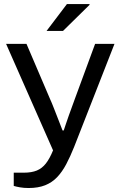

<svg xmlns="http://www.w3.org/2000/svg" viewBox="-20 -744 597 950"><path d="M121.5 186.3Q97.6 186.3 78.8 182.9Q59.9 179.5 48 175.9V110.4H98.5Q136.2 110.4 162.3 99.7Q188.3 88.9 207.1 64.8Q225.9 40.7 242.5 0L10.1 -527H111L227.6 -254.2Q236 -236.2 246.9 -207.9Q257.8 -179.6 269.4 -150.3Q281 -121 289.4 -98.6H295.4Q299.2 -110.2 305.9 -130.2Q312.5 -150.2 320.7 -173.1Q328.9 -196 337.1 -218.2Q345.4 -240.5 351.4 -257.5L450.6 -527H546.5L346.9 -17.4Q327.7 30.8 307.6 68.7Q287.4 106.6 262.6 132.7Q237.8 158.8 203.4 172.6Q169 186.3 121.5 186.3ZM210.4 -591 311.2 -724H423V-720L291.8 -591Z"/></svg>

Font: Archivo SemiBold SemiExpanded
Style: Regular
Weight: 600
Width: 6
Version: Version 2.001